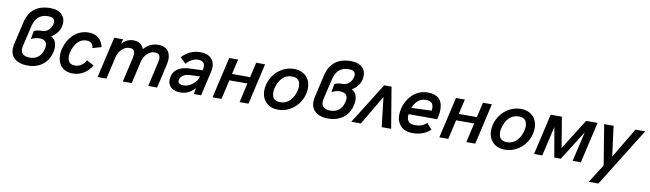

<svg xmlns="http://www.w3.org/2000/svg" viewBox="-45 -1370 7625 2251"><g transform="rotate(10 3767.5 -245.0)"><path d="M269.5 9.8Q216.8 9.8 175.3 -3.9Q133.8 -17.6 105.5 -45.4Q77.1 -73.2 68.1 -115.5Q59.1 -157.7 71.8 -214.8L132.8 -478.5Q183.6 -700.2 418.9 -700.2Q463.4 -700.2 498.8 -687.5Q534.2 -674.8 557.6 -650.4Q581.1 -626 589.1 -590.1Q597.2 -554.2 586.4 -507.3Q578.1 -471.2 550.5 -434.8Q522.9 -398.4 481 -375.5Q525.4 -356 540.3 -305.9Q555.2 -255.9 539.6 -195.3Q524.4 -128.4 484.1 -81.5Q443.8 -34.7 389.4 -12.5Q335 9.8 269.5 9.8ZM277.8 -86.4Q341.8 -86.4 381.8 -121.6Q421.9 -156.7 436 -220.7Q448.7 -274.9 426 -301.8Q403.3 -328.6 349.1 -328.6Q302.2 -328.6 252.9 -301.8L270.5 -400.9Q302.7 -419.9 366.7 -419.9Q411.1 -420.4 442.4 -449Q473.6 -477.5 483.9 -520Q502 -601.6 409.7 -601.6Q385.7 -601.6 366 -598.1Q346.2 -594.7 324.5 -584.5Q302.7 -574.2 286.1 -557.6Q269.5 -541 255.1 -512.7Q240.7 -484.4 231.9 -446.8L176.8 -211.4Q147.9 -86.4 277.8 -86.4Z M806.2 9.8Q768.1 9.8 736.8 -0.2Q705.6 -10.3 684.3 -28.3Q663.1 -46.4 648.7 -70.8Q634.3 -95.2 628.2 -124.8Q622.1 -154.3 623 -186.5Q624 -218.8 631.8 -252.9Q643.1 -300.8 666.7 -343.5Q690.4 -386.2 724.9 -420.9Q759.3 -455.6 807.4 -475.8Q855.5 -496.1 909.7 -496.1Q981 -496.1 1027.1 -457.5Q1073.2 -418.9 1086.4 -354L981.9 -323.7Q980.5 -360.8 958.7 -380.1Q937 -399.4 899.9 -399.4Q835.9 -399.4 793 -350.8Q750 -302.2 733.9 -232.9Q726.1 -205.6 727.1 -179.2Q728 -152.8 735.6 -132.3Q743.2 -111.8 763.7 -99.1Q784.2 -86.4 814.9 -86.4Q855.5 -86.4 890.9 -110.1Q926.3 -133.8 944.8 -171.9L1030.8 -126Q992.2 -60.1 933.6 -25.1Q875 9.8 806.2 9.8Z M1101.1 0 1213.4 -487.8H1318.8L1304.7 -430.7Q1332.5 -464.4 1367.9 -480.7Q1403.3 -497.1 1439.5 -497.1Q1489.3 -497.1 1521.5 -475.1Q1553.7 -453.1 1565.9 -414.6Q1637.7 -496.1 1740.7 -496.1Q1777.8 -496.1 1806.2 -484.6Q1834.5 -473.1 1850.8 -453.4Q1867.2 -433.6 1875.5 -407Q1883.8 -380.4 1883.5 -350.6Q1883.3 -320.8 1876 -289.1L1809.6 0H1703.6L1769 -286.1Q1774.9 -311.5 1775.9 -330.8Q1776.9 -350.1 1772.2 -366.7Q1767.6 -383.3 1753.2 -392.3Q1738.8 -401.4 1714.8 -401.4Q1663.1 -401.4 1622.3 -361.6Q1581.5 -321.8 1568.8 -266.6L1507.8 0H1401.4L1468.3 -288.1Q1473.6 -313.5 1474.6 -332.3Q1475.6 -351.1 1470.9 -367.4Q1466.3 -383.8 1452.1 -392.6Q1438 -401.4 1414.1 -401.4Q1361.8 -401.4 1321 -361.6Q1280.3 -321.8 1267.6 -266.6L1206.5 0Z M2086.4 9.8Q2008.3 9.8 1966.8 -34.9Q1925.3 -79.6 1942.9 -155.3Q1972.7 -287.1 2175.3 -287.1L2301.3 -292Q2326.7 -404.8 2230.5 -404.8Q2186.5 -404.8 2149.9 -383.5Q2113.3 -362.3 2088.4 -331.5L2020 -398.4Q2113.8 -496.1 2236.3 -496.1Q2335 -496.1 2378.4 -439.7Q2421.9 -383.3 2400.9 -292.5L2333.5 0H2246.6L2259.3 -73.7Q2189 9.8 2086.4 9.8ZM2108.4 -78.6Q2167.5 -78.6 2218.8 -120.8Q2270 -163.1 2283.7 -215.3L2170.4 -210.9Q2120.6 -210.9 2086.7 -189.5Q2052.7 -168 2044.9 -132.3Q2039.1 -106.9 2056.9 -92.8Q2074.7 -78.6 2108.4 -78.6Z M2469.7 0 2582 -487.8H2688L2647 -309.6H2862.3L2903.3 -487.8H3009.3L2897.5 0H2791.5L2844.2 -230.5H2629.4L2576.2 0Z M3251 9.8Q3177.7 9.8 3128.2 -25.6Q3078.6 -61 3061.5 -120.6Q3044.4 -180.2 3061 -252Q3076.7 -318.4 3118.2 -373.3Q3159.7 -428.2 3222.2 -461.2Q3284.7 -494.1 3354.5 -494.1Q3427.7 -494.1 3477.3 -458.5Q3526.9 -422.9 3543.9 -363.3Q3561 -303.7 3544.4 -231.9Q3528.8 -165.5 3487.3 -110.6Q3445.8 -55.7 3383.3 -22.9Q3320.8 9.8 3251 9.8ZM3259.8 -81.1Q3295.4 -81.1 3325.9 -94.7Q3356.4 -108.4 3378.4 -132.6Q3400.4 -156.7 3415.3 -186.8Q3430.2 -216.8 3438.5 -252Q3446.8 -282.2 3445.1 -309.3Q3443.4 -336.4 3434.1 -357.4Q3424.8 -378.4 3402.1 -390.6Q3379.4 -402.8 3345.7 -402.8Q3276.4 -402.8 3230.2 -354.2Q3184.1 -305.7 3167 -231.9Q3158.7 -202.1 3160.6 -174.8Q3162.6 -147.5 3171.6 -126.5Q3180.7 -105.5 3203.4 -93.3Q3226.1 -81.1 3259.8 -81.1Z M3848.1 9.8Q3795.4 9.8 3753.9 -3.9Q3712.4 -17.6 3684.1 -45.4Q3655.8 -73.2 3646.7 -115.5Q3637.7 -157.7 3650.4 -214.8L3711.4 -478.5Q3762.2 -700.2 3997.6 -700.2Q4042 -700.2 4077.4 -687.5Q4112.8 -674.8 4136.2 -650.4Q4159.7 -626 4167.7 -590.1Q4175.8 -554.2 4165 -507.3Q4156.7 -471.2 4129.2 -434.8Q4101.6 -398.4 4059.6 -375.5Q4104 -356 4118.9 -305.9Q4133.8 -255.9 4118.2 -195.3Q4103 -128.4 4062.7 -81.5Q4022.5 -34.7 3968 -12.5Q3913.6 9.8 3848.1 9.8ZM3856.4 -86.4Q3920.4 -86.4 3960.4 -121.6Q4000.5 -156.7 4014.6 -220.7Q4027.3 -274.9 4004.6 -301.8Q3981.9 -328.6 3927.7 -328.6Q3880.9 -328.6 3831.5 -301.8L3849.1 -400.9Q3881.3 -419.9 3945.3 -419.9Q3989.7 -420.4 4021 -449Q4052.2 -477.5 4062.5 -520Q4080.6 -601.6 3988.3 -601.6Q3964.4 -601.6 3944.6 -598.1Q3924.8 -594.7 3903.1 -584.5Q3881.3 -574.2 3864.7 -557.6Q3848.1 -541 3833.7 -512.7Q3819.3 -484.4 3810.5 -446.8L3755.4 -211.4Q3726.6 -86.4 3856.4 -86.4Z M4121.1 0 4426.8 -487.8H4514.6L4595.7 0H4483.4L4442.4 -352.5L4235.8 0Z M4852.1 5.9Q4804.7 5.9 4767.8 -7.8Q4731 -21.5 4708.7 -45.4Q4686.5 -69.3 4673.3 -101.8Q4660.2 -134.3 4660.4 -172.1Q4660.6 -210 4668.9 -251Q4679.7 -298.3 4703.4 -341.3Q4727.1 -384.3 4761.5 -418.7Q4795.9 -453.1 4843.8 -473.6Q4891.6 -494.1 4945.8 -494.1Q4997.1 -494.1 5033.7 -479.2Q5070.3 -464.4 5090.1 -439.9Q5109.9 -415.5 5118.4 -380.9Q5127 -346.2 5125.5 -309.6Q5124 -272.9 5114.3 -231L5106 -204.6H4767.6Q4759.8 -151.9 4783 -121.1Q4806.2 -90.3 4860.8 -90.3Q4904.8 -90.3 4937.5 -101.8Q4970.2 -113.3 5002.4 -141.1L5063.5 -71.3Q5013.7 -29.3 4962.9 -11.7Q4912.1 5.9 4852.1 5.9ZM4786.6 -282.7 5026.4 -292Q5035.6 -348.1 5014.4 -376.5Q4993.2 -404.8 4937.5 -404.8Q4883.8 -404.8 4844.7 -370.4Q4805.7 -335.9 4786.6 -282.7Z M5169.4 0 5281.7 -487.8H5387.7L5346.7 -309.6H5562L5603 -487.8H5709L5597.2 0H5491.2L5543.9 -230.5H5329.1L5275.9 0Z M5950.7 9.8Q5877.4 9.8 5827.9 -25.6Q5778.3 -61 5761.2 -120.6Q5744.1 -180.2 5760.7 -252Q5776.4 -318.4 5817.9 -373.3Q5859.4 -428.2 5921.9 -461.2Q5984.4 -494.1 6054.2 -494.1Q6127.4 -494.1 6177 -458.5Q6226.6 -422.9 6243.7 -363.3Q6260.7 -303.7 6244.1 -231.9Q6228.5 -165.5 6187 -110.6Q6145.5 -55.7 6083 -22.9Q6020.5 9.8 5950.7 9.8ZM5959.5 -81.1Q5995.1 -81.1 6025.6 -94.7Q6056.2 -108.4 6078.1 -132.6Q6100.1 -156.7 6115 -186.8Q6129.9 -216.8 6138.2 -252Q6146.5 -282.2 6144.8 -309.3Q6143.1 -336.4 6133.8 -357.4Q6124.5 -378.4 6101.8 -390.6Q6079.1 -402.8 6045.4 -402.8Q5976.1 -402.8 5929.9 -354.2Q5883.8 -305.7 5866.7 -231.9Q5858.4 -202.1 5860.4 -174.8Q5862.3 -147.5 5871.3 -126.5Q5880.4 -105.5 5903.1 -93.3Q5925.8 -81.1 5959.5 -81.1Z M6296.9 0 6409.2 -487.8H6542.5L6603 -126L6831.1 -488.3H6967.3L6854.5 0H6756.8L6838.9 -353.5L6615.7 0H6538.1L6477.1 -352.5L6394.5 0Z M6984.9 210 7124 -9.8 7045.9 -487.8H7158.2L7204.6 -128.4L7418 -487.8H7534.7L7100.1 210Z"/></g></svg>

Font: HK Grotesk SemiBold Italic
Style: Regular
Weight: 600
Italic angle: -13°
Designer: Alfredo Marco Pradil and Stefan Peev
Foundry: Hanken Design Co.
Version: Version 1.000;PS 001.000;hotconv 1.0.88;makeotf.lib2.5.64775